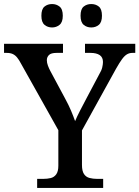

<svg xmlns="http://www.w3.org/2000/svg" viewBox="-24 -931 690 951"><path d="M160 0V-45H190Q210 -45 227 -49Q244 -53 254.5 -67.5Q265 -82 265 -110V-286L80 -616Q70 -635 60.5 -646.5Q51 -658 39 -663.5Q27 -669 9 -669H-4V-714H288V-669H256Q229 -669 218.5 -658.5Q208 -648 208 -633Q208 -620 213.5 -605.5Q219 -591 225 -580L299 -442Q316 -411 328 -382.5Q340 -354 348 -331Q357 -353 373 -384Q389 -415 406 -447L468 -564Q479 -582 482.5 -597.5Q486 -613 486 -624Q486 -647 470 -658Q454 -669 424 -669H397V-714H646V-669H632Q617 -669 605 -662Q593 -655 580.5 -638Q568 -621 551 -591L382 -285V-114Q382 -84 392 -69Q402 -54 419.5 -49.5Q437 -45 457 -45H487V0ZM428 -795Q406 -795 390.5 -808Q375 -821 375 -853Q375 -886 390.5 -898.5Q406 -911 428 -911Q450 -911 465.5 -898.5Q481 -886 481 -853Q481 -821 465.5 -808Q450 -795 428 -795ZM234 -795Q212 -795 196.5 -808Q181 -821 181 -853Q181 -886 196.5 -898.5Q212 -911 234 -911Q255 -911 271 -898.5Q287 -886 287 -853Q287 -821 271 -808Q255 -795 234 -795Z"/></svg>

Font: Noto Serif Thai Medium
Style: Regular
Weight: 500
Version: Version 2.001